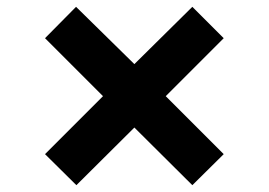

<svg xmlns="http://www.w3.org/2000/svg" viewBox="-20 -569 788 563"><path d="M204 -26 112 -117 282 -287 112 -457 203 -549 374 -381 544 -549 636 -457 466 -287 636 -117 544 -26 374 -195Z"/></svg>

Font: Nunito Sans 7pt Expanded Black
Style: Regular
Weight: 900
Width: 7
Designer: Vernon Adams
Foundry: Vernon Adams
Version: Version 3.101;gftools[0.9.27]